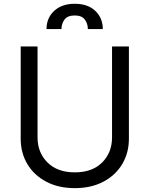

<svg xmlns="http://www.w3.org/2000/svg" viewBox="-20 -970 781 1003"><path d="M565.3 -727.3H653.4V-245.7Q653.4 -171.2 618.4 -112.7Q583.5 -54.3 519.9 -20.8Q456.3 12.8 370.7 12.8Q285.2 12.8 221.6 -20.8Q158 -54.3 123 -112.7Q88.1 -171.2 88.1 -245.7V-727.3H176.1V-252.8Q176.1 -172.9 228 -121.3Q279.8 -69.6 370.7 -69.6Q462 -69.6 513.7 -121.3Q565.3 -172.9 565.3 -252.8ZM223 -818.2Q223 -875.7 262.8 -913Q302.6 -950.3 370.7 -950.3Q438.9 -950.3 478 -913Q517 -875.7 517 -818.2H438.9Q438.9 -846.9 422.9 -868.1Q407 -889.2 370.7 -889.2Q332.4 -889.2 316.8 -867.5Q301.1 -845.9 301.1 -818.2Z"/></svg>

Font: Inter Zeller
Style: Regular
Weight: 400
Designer: Rasmus Andersson; Joe Bland
Foundry: zeller
Version: Version 3.015;git-dec3a8cb1